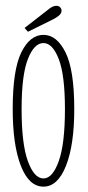

<svg xmlns="http://www.w3.org/2000/svg" viewBox="-20 -650 312 680"><path d="M134 11Q82.5 11 53.8 -63Q25 -137 25 -263.5Q25 -402.5 55.5 -464.5Q86 -526.5 134 -526.5Q181 -526.5 212 -464.5Q243 -402.5 243 -263.5Q243 -137 213.8 -63Q184.5 11 134 11ZM134 -18Q166 -18 188 -79Q210 -140 210 -263.5Q210 -384.5 188 -441Q166 -497.5 134 -497.5Q101 -497.5 78.8 -441Q56.5 -384.5 56.5 -263.5Q56.5 -140 78.8 -79Q101 -18 134 -18ZM79 -537.5 67 -551 150 -615.5Q166 -629.5 180 -629.5Q191 -629.5 196 -620Q198 -616.5 198 -612Q198 -602.5 188.2 -594.5Q178.5 -586.5 167 -581Z"/></svg>

Font: Imbue 10pt Thin
Style: Regular
Weight: 100
Designer: Tyler Finck
Foundry: Etcetera Type Company
Version: Version 1.102; ttfautohint (v1.8.3)